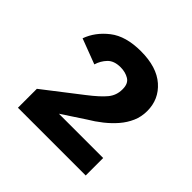

<svg xmlns="http://www.w3.org/2000/svg" viewBox="-110 -800 567 567"><g transform="rotate(45 173.5 -516.5)"><path d="M318 -329H35V-408L150 -497Q185 -524 200 -542.5Q215 -561 215 -585V-587Q215 -610 200 -619Q185 -628 165 -628Q138 -628 124 -613.5Q110 -599 104 -579L25 -609Q39 -648 75 -676Q111 -704 174 -704Q240 -704 276 -672.5Q312 -641 312 -592Q312 -568 303 -547.5Q294 -527 279 -509.5Q264 -492 244.5 -476.5Q225 -461 203 -448L133 -402H318Z"/></g></svg>

Font: IBM Plex Sans SmBld
Style: Regular
Weight: 600
Designer: Mike Abbink, Paul van der Laan, Pieter van Rosmalen
Foundry: Bold Monday
Version: Version 3.005